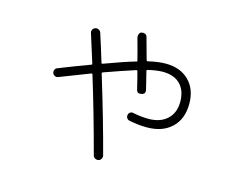

<svg xmlns="http://www.w3.org/2000/svg" viewBox="-94 -761 1188 953"><g transform="rotate(15 500.0 -284.0)"><path d="M179.7 -295.9Q171.9 -293 163.6 -296.9Q155.3 -300.8 152.3 -309.1Q149.4 -317.4 152.8 -325.7Q156.2 -334 164.1 -336.9Q242.2 -368.2 324.2 -398.4Q329.1 -400.4 327.1 -404.3Q301.8 -486.3 281.2 -549.8Q278.3 -558.6 282.7 -566.9Q287.1 -575.2 295.9 -578.1Q304.7 -581.1 313.5 -576.7Q322.3 -572.3 325.2 -563.5Q333 -539.1 348.1 -491.7Q363.3 -444.3 370.1 -419.9Q371.1 -416 376 -417Q481.4 -456.1 537.1 -471.7Q541 -472.7 539.1 -478.5Q535.2 -493.2 525.4 -530.8Q515.6 -568.4 509.8 -587.9Q507.8 -596.7 511.7 -606Q515.6 -615.2 524.9 -617.2Q534.2 -619.1 542.5 -615.2Q550.8 -611.3 552.7 -601.6L583 -491.2Q585.9 -486.3 587.9 -486.3Q639.6 -499 680.7 -499Q754.9 -499 799.3 -455.1Q843.8 -411.1 843.8 -335.9Q843.8 -257.8 796.9 -213.4Q750 -168.9 669.9 -168.9Q625 -168.9 579.1 -178.7Q570.3 -179.7 564.9 -188Q559.6 -196.3 562.5 -205.1Q563.5 -212.9 570.8 -217.8Q578.1 -222.7 585.9 -220.7Q628.9 -211.9 667 -211.9Q727.5 -211.9 762.7 -244.6Q797.9 -277.3 797.9 -334Q797.9 -391.6 766.1 -423.8Q734.4 -456.1 675.8 -456.1Q646.5 -456.1 599.6 -445.3Q594.7 -443.4 595.7 -439.5Q599.6 -422.9 618.2 -348.6Q623 -326.2 601.6 -322.3Q579.1 -317.4 575.2 -337.9Q558.6 -407.2 552.7 -426.8Q550.8 -431.6 545.9 -429.7Q475.6 -407.2 388.7 -376Q382.8 -374 384.8 -369.1Q455.1 -138.7 497.1 22.5Q499 31.2 494.1 39.6Q489.3 47.9 480 49.8Q470.7 51.8 462.4 46.9Q454.1 42 452.1 33.2Q396.5 -174.8 341.8 -352.5Q339.8 -357.4 335.9 -356.4Q268.6 -330.1 179.7 -295.9Z"/></g></svg>

Font: Rounded-L Mgen+ 1m light
Style: Regular
Weight: 200
Designer: [Source Han Sans]
Ryoko NISHIZUKA  (kana & ideographs); Paul D. Hunt (Latin, Greek & Cyrillic); Wenlong ZHANG  (bopomofo
Version: Version 1.059.20150602